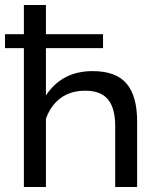

<svg xmlns="http://www.w3.org/2000/svg" viewBox="-26 -750 635 770"><path d="M69.8 0V-557.1H-5.9V-612.8H69.8V-730H158.2V-612.8H387.2V-557.1H158.2V-367.2Q222.7 -464.8 345.2 -464.8Q439.5 -464.8 481.7 -414.6Q523.9 -364.3 523.9 -264.2V0H436V-244.1Q436 -315.9 407.2 -351.1Q378.4 -386.2 315.9 -386.2Q257.8 -386.2 217.8 -357.2Q177.7 -328.1 158.2 -273.9V0Z"/></svg>

Font: Rawline Medium
Style: Regular
Weight: 500
Designer: Matt McInerney, Pablo Impallari, Rodrigo Fuenzalida
Foundry: Matt McInerney, Pablo Impallari, Rodrigo Fuenzalida
Version: Version 4.020;PS 004.020;hotconv 1.0.88;makeotf.lib2.5.64775